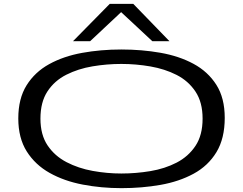

<svg xmlns="http://www.w3.org/2000/svg" viewBox="-20 -967 1262 997"><path d="M611 10Q506 10 409.5 -8.5Q313 -27 238 -69Q163 -111 119 -180.5Q75 -250 75 -352Q75 -455 118 -524Q161 -593 235.5 -634Q310 -675 406.5 -692.5Q503 -710 610 -710Q716 -710 813 -693Q910 -676 985 -635.5Q1060 -595 1103.5 -526.5Q1147 -458 1147 -355Q1147 -248 1104 -177Q1061 -106 985.5 -65Q910 -24 813.5 -7Q717 10 611 10ZM610 -66Q686 -66 761 -78.5Q836 -91 897 -122.5Q958 -154 995 -209.5Q1032 -265 1032 -351Q1032 -436 995 -491.5Q958 -547 897 -578Q836 -609 761 -622Q686 -635 610 -635Q535 -635 460.5 -622.5Q386 -610 324.5 -579Q263 -548 226.5 -492.5Q190 -437 190 -351Q190 -267 227 -212Q264 -157 325.5 -125Q387 -93 461.5 -79.5Q536 -66 610 -66ZM359 -753 550 -947H672L860 -753H771L609 -904L448 -753Z"/></svg>

Font: Georama ExtraExtended
Style: Regular
Weight: 400
Width: 8
Designer: Jean-Baptiste Levee
Foundry: Production Type
Version: Version 1.000